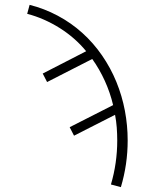

<svg xmlns="http://www.w3.org/2000/svg" viewBox="-20 -548 640 791"><path d="M478 223 437 212Q450 168 456.5 122.5Q463 77 463 31Q463 4 461 -22.5Q459 -49 454 -75L285 11L267 -24L446 -115Q434 -166 412 -214.5Q390 -263 360 -305L174 -210L156 -245L335 -337Q312 -365 284.5 -389Q257 -413 226 -432.5Q195 -452 161 -467Q127 -482 92 -491L102 -528Q162 -513 217.5 -483.5Q273 -454 319 -412.5Q365 -371 400.5 -319.5Q436 -268 459.5 -210.5Q483 -153 494.5 -92Q506 -31 506 31Q506 80 499 128Q492 176 478 223Z"/></svg>

Font: Iosevka Etoile Extralight
Style: Regular
Weight: 200
Designer: Belleve Invis
Foundry: Belleve Invis
Version: Version 22.1.2; ttfautohint (v1.8.4)